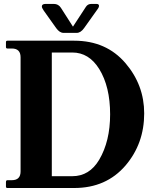

<svg xmlns="http://www.w3.org/2000/svg" viewBox="-20 -941 771 961"><path d="M249.5 -921.4Q272.5 -921.4 285.2 -901.4L345.2 -807.6L410.2 -907.2Q419.4 -921.4 437.5 -921.4H462.4Q475.6 -921.4 475.6 -911.6Q475.6 -905.3 470.7 -898.4L400.9 -800.3Q383.8 -776.4 363.8 -776.4H298.3Q278.3 -776.4 261.2 -800.3L198.7 -888.2Q189.5 -901.4 189.5 -908.7Q189.5 -921.4 208.5 -921.4ZM341.8 -59.1Q427.7 -59.1 476.6 -141.6Q531.2 -234.4 531.2 -368.7Q531.2 -507.3 476.6 -595.7Q425.3 -678.2 341.8 -678.2H239.3V-59.1ZM351.6 0H17.1Q9.8 0 9.8 -7.3V-29.3Q9.8 -39.1 17.1 -39.1H39.1Q83 -39.1 83 -83V-654.3Q83 -698.2 39.1 -698.2H17.1Q9.8 -698.2 9.8 -705.6V-730Q9.8 -737.3 17.1 -737.3H351.6Q512.2 -737.3 608.4 -624.5Q701.7 -515.1 701.7 -373.5Q701.7 -222.2 608.4 -112.8Q511.7 0 351.6 0Z"/></svg>

Font: Simply Serif
Style: Bold
Weight: 700
Designer: Wojciech Kalinowski "wmk69" (wmk69@o2.pl)
Foundry: Wojciech Kalinowski "wmk69" (wmk69@o2.pl)
Version: Version 1.0.0; 2022-02-18